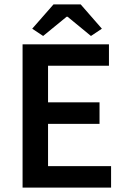

<svg xmlns="http://www.w3.org/2000/svg" viewBox="-20 -856 578 876"><path d="M83 0V-653.8H477.1V-556.2H199.2V-389.2H434.1V-291H199.2V-98.1H486.8V0ZM127 -725.1 224.1 -835.9H348.1L444.8 -725.1L395 -691.9L288.1 -779.8H284.2L176.8 -691.9Z"/></svg>

Font: Toshiba Sans Medium
Style: Regular
Weight: 500
Designer: Paul D. Hunt
Foundry: Toshiba Corporation
Version: Version 2.020;PS 2.0;hotconv 1.0.86;makeotf.lib2.5.63406